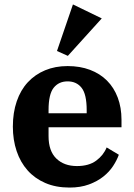

<svg xmlns="http://www.w3.org/2000/svg" viewBox="-20 -834 606 866"><path d="M294 12Q232 12 184.5 -8.5Q137 -29 104.5 -65.5Q72 -102 55 -152.5Q38 -203 38 -263Q38 -326 55.5 -377Q73 -428 105.5 -463Q138 -498 183.5 -517Q229 -536 285 -536Q341 -536 386 -519Q431 -502 462.5 -470.5Q494 -439 511 -394Q528 -349 528 -294V-260H199V-220Q199 -153 234 -119Q269 -85 327 -85Q381 -85 414 -109.5Q447 -134 461 -169L516 -136Q507 -111 490 -85Q473 -59 446 -37.5Q419 -16 381 -2Q343 12 294 12ZM199 -323H371V-337Q371 -409 348 -438Q325 -467 285 -467Q245 -467 222 -438Q199 -409 199 -337ZM237 -604 309 -814 439 -751 286 -582Z"/></svg>

Font: IBM Plex Serif
Style: Bold
Weight: 700
Designer: Mike Abbink, Paul van der Laan, Pieter van Rosmalen
Foundry: Bold Monday
Version: Version 2.008